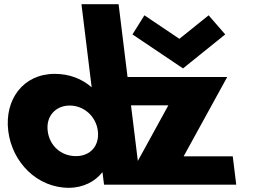

<svg xmlns="http://www.w3.org/2000/svg" viewBox="-20 -880 1232 915"><path d="M604.3 -378H782.3L636.9 -113.1ZM668.2 -807 611.3 -716 852.2 -554 1053.3 -716 974.2 -807 834.9 -695ZM19.3 -256C37.7 -106 157.6 15 307.6 15C377.6 15 433.8 -16 466.6 -58H468.6L475.8 0H574.8H650.8H1105.8L1089.2 -135H855.2L1062.8 -513H587.8L545.2 -860H368.2L416.8 -464C369.7 -505 309.9 -528 240.9 -528C90.9 -528 0.9 -406 19.3 -256ZM207.3 -256C198.6 -327 245.5 -377 312.5 -377C378.5 -377 437.6 -327 446.3 -256C454.9 -186 411.1 -136 342.1 -136C270.1 -136 215.9 -186 207.3 -256Z"/></svg>

Font: Hussar
Style: BdOpOblOne
Weight: 700
Foundry: Cannot Into Space Fonts
Version: Version 2.00